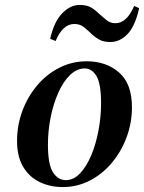

<svg xmlns="http://www.w3.org/2000/svg" viewBox="-20 -743 583 777"><path d="M234 14Q183 14 141 -6Q99 -26 74 -67.5Q49 -109 49 -172Q49 -236 70.5 -294Q92 -352 130.5 -397.5Q169 -443 220.5 -469Q272 -495 331 -495Q410 -495 462 -449.5Q514 -404 514 -309Q514 -246 492.5 -188Q471 -130 433 -84.5Q395 -39 344 -12.5Q293 14 234 14ZM246 -14Q278 -14 304 -41.5Q330 -69 349 -114Q368 -159 378.5 -214.5Q389 -270 389 -325Q389 -404 370.5 -435Q352 -466 323 -466Q291 -466 263.5 -439.5Q236 -413 216 -368Q196 -323 185 -268.5Q174 -214 174 -158Q174 -77 194.5 -45.5Q215 -14 246 -14ZM183 -586Q199 -656 232 -689.5Q265 -723 302 -723Q331 -723 348 -713Q365 -703 379 -689Q394 -676 410 -662.5Q426 -649 447 -649Q493 -649 523 -719L543 -710Q527 -637 496 -605Q465 -573 427 -573Q399 -573 382 -582.5Q365 -592 351 -605Q337 -619 320.5 -632.5Q304 -646 281 -646Q234 -646 205 -577Z"/></svg>

Font: DM Serif Text
Style: Italic
Weight: 400
Italic angle: -12°
Designer: Colophon Foundry, Frank Grießhammer
Foundry: Colophon Foundry
Version: Version 5.100; ttfautohint (v1.8.2)